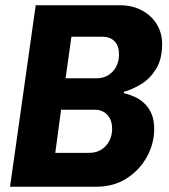

<svg xmlns="http://www.w3.org/2000/svg" viewBox="-20 -706 640 726"><path d="M18 0 115 -686H435Q481 -686 517 -666.5Q553 -647 573 -614Q593 -581 593 -540Q593 -482 570 -445Q547 -408 514 -388Q481 -368 449 -359L448 -354Q469 -349 489 -340Q509 -331 526 -315Q543 -299 553 -275.5Q563 -252 563 -218Q563 -163 535.5 -113Q508 -63 459 -31.5Q410 0 345 0ZM189 -128H317Q344 -128 363.5 -140.5Q383 -153 393.5 -173.5Q404 -194 404 -219Q404 -252 386 -271.5Q368 -291 339 -291H211ZM228 -410H345Q371 -410 390 -422Q409 -434 419.5 -454.5Q430 -475 430 -500Q430 -532 413.5 -549.5Q397 -567 368 -567H250Z"/></svg>

Font: Chivo Mono
Style: Bold Italic
Weight: 700
Italic angle: -8.05°
Monospace: yes
Version: Version 1.008